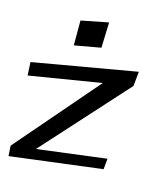

<svg xmlns="http://www.w3.org/2000/svg" viewBox="-196 -742 755 865"><g transform="rotate(15 182.0 -309.5)"><path d="M353 -14 358 -64 35 -23 386 -411 393 -479 -90 -395 -87 -333 249 -388 -79 -8 -76 40ZM202 -540 206 -659 79 -634V-518Z"/></g></svg>

Font: Gamestation Warped
Style: Regular
Weight: 400
Designer: Jonas Hecksher
Foundry: Jonas Hecksher, Playtypeª, e-types AS
Version: Version 1.003